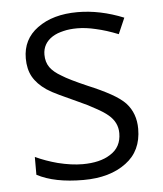

<svg xmlns="http://www.w3.org/2000/svg" viewBox="-45 -585 538 635"><g transform="rotate(-5 224.0 -267.5)"><path d="M370.6 -229Q401.9 -194.8 401.9 -143.1Q401.9 -69.8 349.1 -30.8Q295.4 9.8 207 9.8Q110.8 9.8 53.2 -21V-80.1Q87.9 -64 127 -53.7Q171.9 -42.5 209 -42.5Q266.6 -42.5 300.8 -64.5Q338.4 -87.4 338.4 -134.3Q338.4 -170.4 308.6 -195.3Q294.4 -207.5 269 -221.2Q245.6 -234.9 210.4 -250.5Q177.7 -265.1 152.3 -277.3Q126 -289.6 110.8 -299.8Q80.6 -320.3 65.9 -346.2Q51.8 -371.6 51.8 -407.2Q51.8 -470.7 102.1 -507.3Q153.3 -544.9 235.4 -544.9Q310.1 -544.9 388.2 -513.2L365.2 -460.4Q326.2 -476.1 291 -483.9Q258.3 -491.7 230 -491.7Q216.8 -491.7 205.6 -490.5Q194.3 -489.3 184.3 -486.8Q174.3 -484.4 164.6 -481Q154.8 -477.1 147 -472.2Q130.9 -461.9 122.6 -447.3Q114.3 -432.6 114.3 -414.1Q114.3 -389.6 126.5 -372.1Q138.7 -355 164.6 -340.3Q187 -325.7 249 -298.8Q291.5 -281.2 323 -263.7Q354.5 -246.1 370.6 -229Z"/></g></svg>

Font: Sahel Light FD
Style: Light-FD
Weight: 300
Foundry: Saber Rastikerdar (saber.rastikerdar@gmail.com)
Version: Version 3.3.0